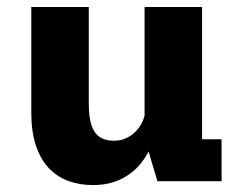

<svg xmlns="http://www.w3.org/2000/svg" viewBox="-20 -520 690 551"><path d="M246.3 11.1Q208.1 11.1 175.6 -0.9Q143.1 -12.9 119.6 -38.1Q96 -63.3 82.9 -102.7Q69.8 -142.1 69.8 -196.9V-500H234.8V-222.4Q234.8 -184.4 242.4 -161Q250.1 -137.6 265.9 -126.9Q281.8 -116.1 306.4 -116.1Q325.1 -116.1 340.8 -123Q356.4 -129.8 368.3 -141.6Q380.3 -153.4 387.5 -168Q394.7 -182.7 396.6 -198L429.1 -180Q429.1 -146.6 418 -113Q406.9 -79.3 384.2 -51.1Q361.6 -22.9 327.2 -5.9Q292.9 11.1 246.3 11.1ZM431.7 0 394.9 -123.5V-500H559.9V-88.1L535.9 -120.3H615.9V0Z"/></svg>

Font: Trispace Thin
Style: Regular
Weight: 100
Designer: Tyler Finck
Foundry: Etcetera Type Company
Version: Version 1.210